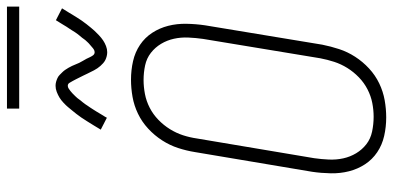

<svg xmlns="http://www.w3.org/2000/svg" viewBox="-316 -832 1156 565"><g transform="rotate(-90 262.5 -550.0)"><path d="M199 8Q171 8 144.5 2Q118 -4 96.5 -18.5Q75 -33 61 -54.5Q47 -76 40.5 -101.5Q34 -127 34.5 -155Q35 -183 39 -210L97 -555Q101 -580 109 -604.5Q117 -629 131.5 -651.5Q146 -674 166 -692.5Q186 -711 210 -722.5Q234 -734 259.5 -738.5Q285 -743 310 -743Q338 -743 364.5 -737Q391 -731 412.5 -716.5Q434 -702 448 -680.5Q462 -659 468.5 -633.5Q475 -608 474.5 -580Q474 -552 470 -525L413 -180Q408 -155 400 -130.5Q392 -106 377.5 -83.5Q363 -61 343 -42.5Q323 -24 299 -12.5Q275 -1 249.5 3.5Q224 8 199 8ZM201 -29Q221 -29 241.5 -33Q262 -37 281.5 -47Q301 -57 317 -72.5Q333 -88 344.5 -106.5Q356 -125 362.5 -145Q369 -165 373 -186L430 -531Q433 -552 434 -574Q435 -596 430.5 -616.5Q426 -637 415.5 -654.5Q405 -672 389 -684.5Q373 -697 352 -701.5Q331 -706 309 -706Q289 -706 268 -702Q247 -698 227.5 -688Q208 -678 192 -662.5Q176 -647 164.5 -628.5Q153 -610 146.5 -590Q140 -570 137 -549L79 -204Q76 -183 75 -161Q74 -139 78.5 -118.5Q83 -98 93.5 -80.5Q104 -63 120 -50.5Q136 -38 157.5 -33.5Q179 -29 201 -29ZM391 -813Q385 -813 379 -814.5Q373 -816 368 -818.5Q363 -821 358.5 -825Q354 -829 350.5 -833Q347 -837 343.5 -842Q340 -847 337.5 -852Q335 -857 332.5 -862Q330 -867 327.5 -872Q325 -877 322.5 -882.5Q320 -888 317 -893.5Q314 -899 311.5 -904.5Q309 -910 306.5 -914Q304 -918 301 -923.5Q298 -929 292 -929Q288 -929 284 -926.5Q280 -924 277 -921.5Q274 -919 270 -915.5Q266 -912 261.5 -907Q257 -902 256 -901Q255 -900 253 -897Q251 -894 248.5 -891Q246 -888 243.5 -885Q241 -882 238.5 -878.5Q236 -875 233.5 -871Q231 -867 228 -863Q225 -859 222.5 -854.5Q220 -850 216.5 -845Q213 -840 210.5 -835Q208 -830 204.5 -825Q201 -820 198 -814L163 -832Q170 -844 176 -853.5Q182 -863 187.5 -872Q193 -881 198.5 -889Q204 -897 209.5 -904Q215 -911 220 -917Q225 -923 229.5 -928.5Q234 -934 242 -941.5Q250 -949 257.5 -953.5Q265 -958 274 -961.5Q283 -965 292 -965Q298 -965 303.5 -963.5Q309 -962 314.5 -959.5Q320 -957 324 -953Q328 -949 332 -945Q336 -941 339 -936.5Q342 -932 345 -927Q348 -922 350.5 -916.5Q353 -911 355 -906Q357 -901 359.5 -895.5Q362 -890 365.5 -884.5Q369 -879 371.5 -874Q374 -869 376 -864.5Q378 -860 381.5 -855Q385 -850 391 -850Q395 -850 399 -852.5Q403 -855 405.5 -857.5Q408 -860 412.5 -863.5Q417 -867 421 -871.5Q425 -876 426.5 -877.5Q428 -879 429.5 -881.5Q431 -884 433.5 -887Q436 -890 439 -893.5Q442 -897 444.5 -900.5Q447 -904 449.5 -907.5Q452 -911 454.5 -915.5Q457 -920 460 -924Q463 -928 466 -933Q469 -938 472 -943Q475 -948 478.5 -953.5Q482 -959 485 -964L520 -946Q513 -935 507 -925Q501 -915 495.5 -906Q490 -897 484.5 -889Q479 -881 473.5 -874Q468 -867 463 -861Q458 -855 453.5 -850Q449 -845 441 -837.5Q433 -830 425.5 -825Q418 -820 409 -816.5Q400 -813 391 -813ZM525 -1072H225V-1108H525Z"/></g></svg>

Font: Iosevka Curly Extralight
Style: Italic
Weight: 200
Italic angle: -9°
Monospace: yes
Designer: Belleve Invis
Foundry: Belleve Invis
Version: Version 22.1.2; ttfautohint (v1.8.4)